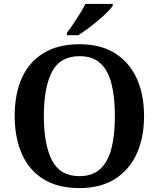

<svg xmlns="http://www.w3.org/2000/svg" viewBox="-20 -951 812 981"><path d="M386 10Q275 10 201.5 -36Q128 -82 91.5 -165Q55 -248 55 -359Q55 -470 91.5 -552Q128 -634 202 -679.5Q276 -725 387 -725Q493 -725 566.5 -679.5Q640 -634 678 -551.5Q716 -469 716 -358Q716 -247 678 -164.5Q640 -82 566.5 -36Q493 10 386 10ZM386 -51Q453 -51 492.5 -88Q532 -125 549.5 -193Q567 -261 567 -358Q567 -455 549.5 -523.5Q532 -592 492.5 -628Q453 -664 387 -664Q287 -664 245.5 -584Q204 -504 204 -358Q204 -213 245.5 -132Q287 -51 386 -51ZM322 -784Q337 -803 354.5 -829Q372 -855 389 -882Q406 -909 416 -931H556V-921Q547 -908 527 -888Q507 -868 481 -846Q455 -824 428.5 -804.5Q402 -785 380 -771H322Z"/></svg>

Font: Noto Rashi Hebrew SemiBold
Style: Regular
Weight: 600
Version: Version 1.006